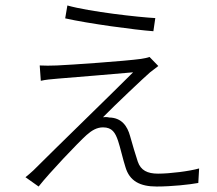

<svg xmlns="http://www.w3.org/2000/svg" viewBox="-20 -647 792 701"><path d="M73 0 121 34C161 -17 265 -126 296 -154C315 -171 334 -182 356 -182C390 -182 401 -162 411 -133C418 -113 430 -61 438 -37C453 14 491 34 552 34C606 34 672 27 704 21L707 -32C672 -22 601 -13 557 -13C518 -13 494 -25 483 -57C476 -78 462 -124 455 -150C445 -187 424 -217 379 -218C371 -220 362 -220 356 -219C398 -262 508 -366 528 -383C535 -388 547 -398 558 -406L526 -439C518 -436 507 -434 495 -432C438 -424 236 -410 188 -408C166 -407 141 -407 125 -408L129 -352C146 -356 167 -358 192 -360C241 -364 413 -378 466 -383C378 -295 188 -111 102 -25C90 -14 82 -7 73 0ZM218 -580C302 -561 472 -538 540 -533L547 -581C488 -584 308 -604 226 -627Z"/></svg>

Font: GenEiGothic-pro-Light
Style: Regular
Weight: 300
Designer: Ryoko NISHIZUKA (kana & ideographs); Paul D. Hunt (Latin, Greek & Cyrillic); Wenlong ZHANG (bopomofo); Sandoll Communica
Foundry: Adobe Systems Incorporated; o_tamon
Version: Version 1.000.140830